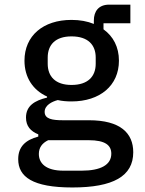

<svg xmlns="http://www.w3.org/2000/svg" viewBox="-20 -616 640 848"><path d="M568.5 56.5C568.5 -28.4 511.4 -84.9 373.2 -84.9H258.2C211.6 -84.9 177.2 -90.2 177.2 -121.8C177.2 -151.3 209.5 -167.3 235.1 -174C254.3 -169.7 274.5 -168 295.8 -168C421.9 -168 505.3 -238.3 505.3 -348C505.3 -408.4 480.1 -455.6 437.1 -486.5V-513.1H555.8V-595.5H462C415.5 -595.5 394.5 -565.7 394.5 -525.6V-510.3C366.1 -522 333.1 -528.1 295.8 -528.1C170.5 -528.1 88.1 -458.1 88.1 -348C88.1 -274.1 125.4 -218 187.9 -189.6V-185C133.5 -171.9 94.8 -148.8 94.8 -96.9C94.8 -58.6 115.4 -36.2 149.1 -22.7V-12.8C93.4 2.1 60.4 31.2 60.4 87C60.4 164.8 123.6 212 299.7 212C479.8 212 568.5 162.3 568.5 56.5ZM151.6 63.9C151.6 36.2 165.8 16.3 192.8 3.2H371.4C446.7 3.2 471.6 26.6 471.6 62.9C471.6 111.9 425.1 137.8 340.6 137.8H259.6C182.2 137.8 151.6 104.8 151.6 63.9ZM190.7 -334.5V-361.9C190.7 -417.6 224.1 -455.3 295.8 -455.3C369 -455.3 402.7 -417.6 402.7 -361.9V-334.5C402.7 -278.8 369 -240.8 295.8 -240.8C224.1 -240.8 190.7 -278.8 190.7 -334.5Z"/></svg>

Font: Margiela Mono Medium
Style: Regular
Weight: 500
Designer: Mike Abbink, Paul van der Laan, Pieter van Rosmalen
Foundry: Bold Monday
Version: Version 2.003 2021